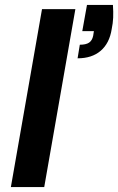

<svg xmlns="http://www.w3.org/2000/svg" viewBox="-20 -757 478 777"><path d="M24 0 150 -720H285L159 0ZM294 -521 303 -576Q328 -576 340.5 -584.5Q353 -593 357 -612L360 -631H313L332 -737H437Q439 -708 438 -685.5Q437 -663 432 -639Q423 -582 387.5 -551.5Q352 -521 294 -521Z"/></svg>

Font: DM Sans 9pt
Style: Bold Italic
Weight: 700
Italic angle: -10°
Version: Version 4.004;gftools[0.9.30]